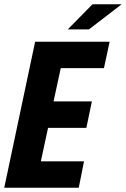

<svg xmlns="http://www.w3.org/2000/svg" viewBox="-25 -887 595 907"><path d="M141 -690H493L466 -565H262L228 -408H409L383 -283H202L168 -125H372L347 0H-5ZM412 -867H550L395 -748H295Z"/></svg>

Font: Decalotype
Style: Bold Italic
Weight: 700
Italic angle: -12°
Designer: Alfredo Marco Pradil
Foundry: Alfredo Marco Pradil
Version: Version 1.0